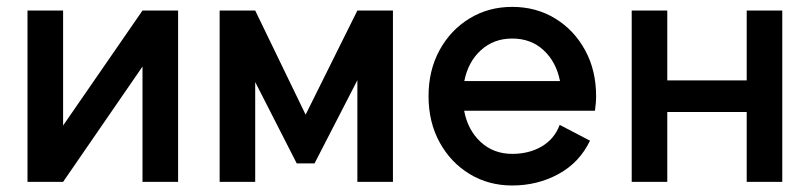

<svg xmlns="http://www.w3.org/2000/svg" viewBox="-20 -539 2400 569"><path d="M402.3 -507.8H507.8V0H402.3V-341.8L167 0H61.5V-507.8H167V-167Z M885.7 -199.2 1039.1 -507.8H1144.5V0H1039.1V-301.3L912.1 -54.7H859.4L736.3 -295.9V0H630.9V-507.8H736.3Z M1638.7 -168.9 1728.5 -122.1Q1697.3 -57.1 1635 -23.2Q1572.8 10.7 1498 10.7Q1427.7 10.7 1371.6 -23.4Q1315.4 -57.6 1282.7 -117.4Q1250 -177.2 1250 -253.9Q1250 -330.6 1282.7 -390.4Q1315.4 -450.2 1371.6 -484.4Q1427.7 -518.6 1498 -518.6Q1568.8 -518.6 1625 -484.4Q1681.2 -450.2 1713.9 -390.4Q1746.6 -330.6 1746.6 -253.9Q1746.6 -243.2 1745.6 -232.2Q1744.6 -221.2 1743.2 -210.9H1355.5Q1366.2 -153.8 1404.3 -118.4Q1442.4 -83 1498 -83Q1547.9 -83 1585.4 -105Q1623 -127 1638.7 -168.9ZM1498 -424.8Q1442.9 -424.8 1405 -390.1Q1367.2 -355.5 1356 -298.8H1639.6Q1628.4 -355.5 1591.1 -390.1Q1553.7 -424.8 1498 -424.8Z M1852.1 -507.8H1957.5V-300.8H2192.9V-507.8H2298.3V0H2192.9V-207H1957.5V0H1852.1Z"/></svg>

Font: Giphurs Medium
Style: Regular
Weight: 500
Version: Version 0.920; ttfautohint (v1.8.4.7-5d5b)